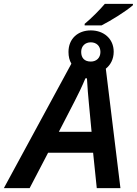

<svg xmlns="http://www.w3.org/2000/svg" viewBox="-79 -978 711 998"><path d="M361 -854V-846H449C498 -871 577 -920 612 -951V-958H466C439 -926 394 -881 361 -854ZM292 -647 -59 0H75L171 -184H405L424 0H547L471 -621C495 -640 512 -670 512 -709C512 -777 460 -820 393 -820C326 -820 277 -777 277 -708C277 -684 282 -664 292 -647ZM393 -658C360 -658 343 -677 343 -708C343 -739 364 -758 393 -758C422 -758 443 -739 443 -708C443 -677 422 -658 393 -658ZM227 -293 308 -450C326 -484 348 -530 365 -571H373C375 -528 380 -473 383 -441L397 -293Z"/></svg>

Font: Noto Sans SemiBold
Style: Italic
Weight: 600
Italic angle: -12°
Designer: Monotype Design Team
Foundry: Monotype Imaging Inc.
Version: Version 2.013